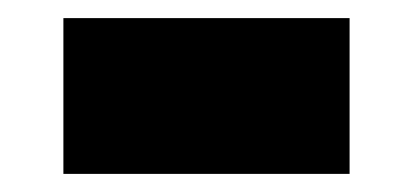

<svg xmlns="http://www.w3.org/2000/svg" viewBox="-20 -381 456 212"><path d="M50 -189V-361H366V-189Z"/></svg>

Font: Archivo Expanded Black
Style: Regular
Weight: 900
Width: 7
Designer: Hector Gatti
Foundry: Omnibus-Type
Version: Version 2.001